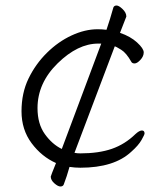

<svg xmlns="http://www.w3.org/2000/svg" viewBox="-20 -594 596 696"><path d="M438 -534 415 -475Q453 -462 477 -440Q501 -418 501 -404Q501 -390 489 -377Q477 -364 468 -364Q459 -364 456 -370Q438 -402 419.5 -413.5Q401 -425 396 -426L250 -40Q260 -38 271 -38Q338 -38 385.5 -54.5Q433 -71 471 -108Q485 -121 494.5 -121Q504 -121 504 -110Q504 -106 493 -86.5Q482 -67 456 -44Q394 14 271 14Q252 14 232 11Q227 27 222 44L211 75Q208 82 199 82Q190 82 177 70.5Q164 59 164 46Q164 44 183 -3Q131 -26 94.5 -75Q58 -124 58 -190.5Q58 -257 83.5 -309.5Q109 -362 150 -402.5Q191 -443 239.5 -465.5Q288 -488 334 -488Q350 -488 366 -486Q379 -524 391 -567Q394 -574 402.5 -574Q411 -574 424.5 -561Q438 -548 438 -534ZM347 -436H336Q262 -436 189 -364.5Q116 -293 116 -202Q116 -145 142.5 -108Q169 -71 204 -54Z"/></svg>

Font: LXGW WenKai Lite Light
Style: Regular
Weight: 300
Designer: LXGW / Fontworks Inc.
Foundry: LXGW / Fontworks Inc.
Version: Version 1.511; March 25, 2025